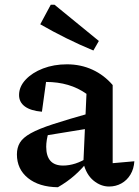

<svg xmlns="http://www.w3.org/2000/svg" viewBox="-20 -775 584 806"><path d="M438 8Q403 8 372.5 -17Q342 -42 330 -91L343 -381Q273 -431 173 -431Q156 -431 139 -429Q122 -427 107 -424L177 -458L156 -306Q109 -310 84.5 -328Q60 -346 60 -376Q60 -411 87.5 -440.5Q115 -470 160.5 -487.5Q206 -505 261 -505Q319 -505 368 -482.5Q417 -460 453 -418V-90L544 -98Q542 -66 527.5 -42Q513 -18 489.5 -5Q466 8 438 8ZM223 11Q144 10 97.5 -27.5Q51 -65 51 -127Q51 -155 63.5 -176Q76 -197 109 -215.5Q142 -234 203.5 -254Q265 -274 361 -301V-237L146 -202L184 -219Q179 -204 176.5 -188Q174 -172 174 -159Q174 -120 191.5 -100Q209 -80 245 -80Q270 -80 296.5 -88.5Q323 -97 353 -116V-103Q326 -68 294.5 -40Q263 -12 223 11ZM372 -563Q314 -587 258.5 -614.5Q203 -642 149 -673L193 -755H209L395 -603Z"/></svg>

Font: Piazzolla Thin
Style: Bold
Weight: 700
Version: Version 2.005